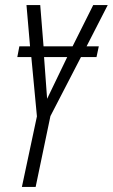

<svg xmlns="http://www.w3.org/2000/svg" viewBox="-20 -734 443 754"><path d="M120 0 178 -278 298 -510H359L368 -552H320L403 -714H346L265 -552H151L138 -714H84L98 -552H56L48 -510H103L125 -277L66 0ZM153 -510H244L165 -346Z"/></svg>

Font: Noto Sans Display Condensed Light
Style: Italic
Weight: 300
Width: 3
Designer: Monotype Design team
Foundry: Monotype Imaging Inc.
Version: 1.000